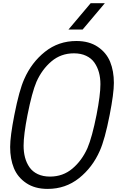

<svg xmlns="http://www.w3.org/2000/svg" viewBox="-20 -1187 742 1217"><path d="M414.1 -1000 554.7 -1166.7H644.5L503.9 -1000ZM616.5 -653Q616.5 -694 607.1 -728.2Q597.7 -762.4 578.5 -790Q559.2 -817.7 526 -833.3Q492.8 -849 448.6 -849Q366.5 -849 306.3 -798.2Q246.1 -747.4 210.9 -668Q182.9 -602.2 154.3 -458.3Q129.6 -332 129.6 -263.7Q129.6 -222.7 138.7 -188.5Q147.8 -154.3 167 -126.6Q186.2 -99 219.4 -83.3Q252.6 -67.7 296.9 -67.7Q378.9 -67.7 439.1 -118.5Q499.3 -169.3 534.5 -248.7Q563.8 -317.7 591.8 -458.3Q616.5 -584.6 616.5 -653ZM281.9 10.4Q201.2 10.4 146.5 -26.4Q91.8 -63.2 68 -121.4Q44.3 -179.7 44.3 -255.2Q44.3 -322.3 71 -458.3Q101.6 -614.6 133.5 -685.5Q179.7 -791 265.3 -859Q350.9 -927.1 464.2 -927.1Q544.9 -927.1 599.6 -890.3Q654.3 -853.5 678.1 -795.2Q701.8 -737 701.8 -661.5Q701.8 -594.4 675.1 -458.3Q644.5 -302.1 612.6 -231.1Q566.4 -125.7 480.8 -57.6Q395.2 10.4 281.9 10.4Z"/></svg>

Font: TypoPRO Monoid
Style: Italic
Weight: 400
Width: 4
Italic angle: -11°
Monospace: yes
Version: Version 0.61